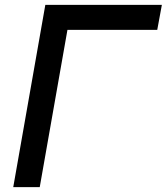

<svg xmlns="http://www.w3.org/2000/svg" viewBox="-20 -770 686 790"><path d="M627 -647H257.5L143.5 0H34.5L166.5 -750H646Z"/></svg>

Font: Russisch Sans SemiBold
Style: Italic
Weight: 600
Width: 4
Italic angle: -10°
Designer: Michael Sharanda (font) & Cristiano Sobral (main changes)
Foundry: Michael Sharanda
Version: Version 2.00;September 8, 2020;FontCreator 13.0.0.2681 64-bi